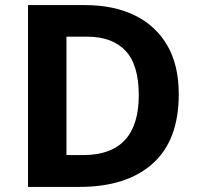

<svg xmlns="http://www.w3.org/2000/svg" viewBox="-20 -734 780 754"><path d="M682 -364Q682 -183 579.5 -91.5Q477 0 292 0H90V-714H314Q426 -714 508.5 -674Q591 -634 636.5 -556.5Q682 -479 682 -364ZM525 -360Q525 -479 473 -534.5Q421 -590 322 -590H241V-125H306Q525 -125 525 -360Z"/></svg>

Font: Noto Sans Sinhala UI
Style: Bold
Weight: 700
Designer: Jelle Bosma - Monotype Design Team
Foundry: Monotype Imaging Inc.
Version: Version 2.006; ttfautohint (v1.8.4.7-5d5b)